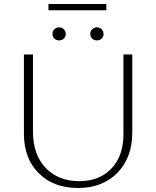

<svg xmlns="http://www.w3.org/2000/svg" viewBox="-20 -929 777 955"><path d="M221 -878V-909H509V-878ZM297.5 -737Q288 -728 274 -728Q260 -728 250.5 -737Q241 -746 241 -760Q241 -774 250.5 -783.5Q260 -793 274 -793Q288 -793 297.5 -783.5Q307 -774 307 -760Q307 -746 297.5 -737ZM485.5 -737Q476 -728 462 -728Q448 -728 438.5 -737Q429 -746 429 -760Q429 -774 438.5 -783.5Q448 -793 462 -793Q476 -793 485.5 -783.5Q495 -774 495 -760Q495 -746 485.5 -737ZM99 -264V-658H144V-274Q144 -160 207 -94Q270 -28 374 -28Q475 -28 534.5 -91Q594 -154 594 -261V-658H638V-271Q638 -145 564 -69.5Q490 6 368 6Q246 6 172.5 -67.5Q99 -141 99 -264Z"/></svg>

Font: EauTestInfant Light
Style: Regular
Weight: 300
Designer: Christian Thalmann (Catharsis Fonts)
Version: Version 0.001;PS 000.001;hotconv 1.0.88;makeotf.lib2.5.64775